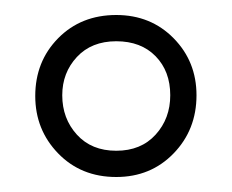

<svg xmlns="http://www.w3.org/2000/svg" viewBox="-20 -613 309 256"><path d="M135 -377Q88 -377 57.5 -408.5Q27 -440 27 -485Q27 -531 57.5 -562Q88 -593 135 -593Q181 -593 211.5 -562Q242 -531 242 -486Q242 -440 211.5 -408.5Q181 -377 135 -377ZM135 -412Q168 -412 187.5 -433.5Q207 -455 207 -486Q207 -518 187.5 -538Q168 -558 135 -558Q102 -558 82.5 -537Q63 -516 63 -486Q63 -455 82.5 -433.5Q102 -412 135 -412Z"/></svg>

Font: Rokkitt SemiBold
Style: Regular
Weight: 400
Version: Version 3.103